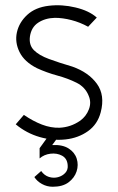

<svg xmlns="http://www.w3.org/2000/svg" viewBox="-20 -525 450 732"><path d="M40 -51 71 -87Q106 -63 140 -50Q174 -37 207 -38Q228 -39 247.5 -45.5Q267 -52 286 -65Q309 -82 319 -108.5Q329 -135 318 -160Q305 -193 272 -209.5Q239 -226 198.5 -237Q158 -248 121 -265Q73 -289 54.5 -326.5Q36 -364 44.5 -402Q53 -440 84 -468.5Q115 -497 166 -503Q216 -509 268 -496.5Q320 -484 349 -458L316 -423Q285 -440 252 -448.5Q219 -457 189 -457Q152 -456 125.5 -438.5Q99 -421 94 -385Q90 -353 109.5 -333.5Q129 -314 167 -300Q205 -286 256 -271Q318 -249 349.5 -205.5Q381 -162 364 -97Q352 -51 315.5 -25Q279 1 230.5 6.5Q182 12 131.5 -2.5Q81 -17 40 -51ZM181 187Q159 187 140 176.5Q121 166 111 150L137 127Q149 144 166.5 149.5Q184 155 201 150.5Q218 146 229 134Q240 122 238 104Q236 79 216.5 68.5Q197 58 172.5 61Q148 64 131 79V40L178 -25L210 -14L179 28Q218 26 241.5 41Q265 56 272.5 80Q280 104 272 128.5Q264 153 241.5 170Q219 187 181 187Z"/></svg>

Font: Kulim Park ExtraLight
Style: Regular
Weight: 275
Designer: Noponies / Dale Sattler
Foundry: Noponies
Version: Version 1.000; ttfautohint (v1.8.3)